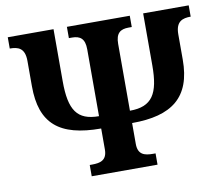

<svg xmlns="http://www.w3.org/2000/svg" viewBox="-78 -809 1051 905"><g transform="rotate(-10 447.0 -357.0)"><path d="M290 0H605V-54H593C553 -54 521 -62 521 -114V-214C712 -214 808 -286 808 -467V-588C808 -650 841 -660 880 -660V-714H662V-465C662 -330 628 -273 521 -273V-593C521 -644 543 -660 583 -660H598V-714H297V-660H312C351 -660 373 -644 373 -593V-273C269 -273 233 -326 233 -465V-714H14V-660C54 -660 86 -650 86 -588V-467C86 -288 173 -214 373 -214V-114C373 -62 341 -54 301 -54H290Z"/></g></svg>

Font: Noto Serif Condensed ExtraBold
Style: Regular
Weight: 800
Width: 3
Designer: Monotype Design Team
Foundry: Monotype Imaging Inc.
Version: Version 2.013